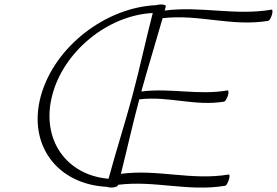

<svg xmlns="http://www.w3.org/2000/svg" viewBox="-20 -828 1235 856"><path d="M985 0C989 -1 996 -13 1000 -26C1005 -40 1004 -50 1000 -50C833 -22 684 -75 519 -53C547 -164 571 -274 601 -385C732 -401 847 -353 980 -375C984 -376 991 -388 996 -401C1000 -415 999 -425 995 -425C863 -402 741 -437 610 -420C640 -529 674 -638 705 -747C868 -766 1011 -708 1176 -735C1181 -736 1188 -748 1192 -761C1196 -775 1196 -785 1191 -785C1027 -757 877 -802 714 -781C716 -787 718 -794 719 -800C721 -804 712 -808 698 -808C690 -808 682 -807 676 -805C452 -795 223 -621 162 -400C102 -179 238 -5 458 5C461 7 468 8 476 8C490 8 503 4 505 0L506 -4C670 -25 818 28 985 0ZM212 -400C262 -599 461 -760 661 -770C629 -646 603 -523 570 -400C537 -277 497 -154 464 -31C276 -47 163 -205 212 -400Z"/></svg>

Font: Nupuram Thin Italic
Style: Regular
Weight: 100
Designer: Santhosh Thottingal (santhosh.thottingal@gmail.com)
Foundry: SMC
Version: Version 1.000